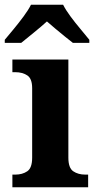

<svg xmlns="http://www.w3.org/2000/svg" viewBox="-35 -786 407 806"><path d="M17 0V-53H29Q59 -53 79.5 -67Q100 -81 100 -124V-416Q100 -456 79.5 -469.5Q59 -483 29 -483H17V-536H252V-124Q252 -81 272.5 -67Q293 -53 323 -53H335V0ZM-15 -619Q1 -638 22.5 -664Q44 -690 64 -717Q84 -744 95 -766H230Q241 -744 261 -717Q281 -690 303 -664Q325 -638 340 -619V-606H271Q257 -617 237 -633Q217 -649 197 -666Q177 -683 162 -696Q140 -676 107.5 -649.5Q75 -623 54 -606H-15Z"/></svg>

Font: Noto Serif Sinhala
Style: Bold
Weight: 700
Designer: Jelle Bosma - Monotype Design Team
Foundry: Monotype Imaging Inc.
Version: Version 2.007; ttfautohint (v1.8.4.7-5d5b)